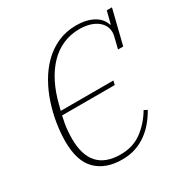

<svg xmlns="http://www.w3.org/2000/svg" viewBox="-166 -847 962 995"><g transform="rotate(-30 315.5 -349.0)"><path d="M284 12Q186 12 130 -43Q74 -98 74 -217Q74 -267 83 -323Q92 -379 110 -434Q128 -489 156.5 -539Q185 -589 223.5 -627Q262 -665 312 -687.5Q362 -710 423 -710Q482 -710 523.5 -688Q565 -666 578 -624H581L600 -698H631L580 -493H549L566 -562Q569 -575 569 -585Q569 -609 558 -627.5Q547 -646 527.5 -659Q508 -672 482.5 -678.5Q457 -685 427 -685Q374 -685 328.5 -665Q283 -645 247 -607.5Q211 -570 184 -516.5Q157 -463 141 -397L133 -366H448L442 -342H127Q116 -294 113.5 -263Q111 -232 111 -212Q111 -15 290 -15Q364 -15 417 -54Q470 -93 507 -155L526 -145Q508 -113 485 -85Q462 -57 432 -35Q402 -13 365.5 -0.5Q329 12 284 12Z"/></g></svg>

Font: IBM Plex Serif ExtLt
Style: Italic
Weight: 200
Italic angle: -14°
Designer: Mike Abbink, Paul van der Laan, Pieter van Rosmalen
Foundry: Bold Monday
Version: Version 3.001